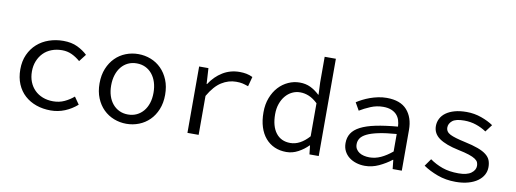

<svg xmlns="http://www.w3.org/2000/svg" viewBox="-59 -1042 3717 1384"><g transform="rotate(10 1800.0 -350.0)"><path d="M346 12Q289 12 240.5 -5Q192 -22 156 -54.5Q120 -87 100 -134.5Q80 -182 80 -242Q80 -303 101.5 -350.5Q123 -398 160 -431Q197 -464 246.5 -481Q296 -498 351 -498Q411 -498 454.5 -477Q498 -456 528 -427L487 -374Q457 -400 424.5 -415Q392 -430 354 -430Q312 -430 277 -416.5Q242 -403 217.5 -378Q193 -353 179 -318.5Q165 -284 165 -242Q165 -200 178.5 -166Q192 -132 216.5 -107.5Q241 -83 275.5 -69.5Q310 -56 352 -56Q397 -56 434.5 -73.5Q472 -91 502 -117L539 -64Q498 -28 449 -8Q400 12 346 12Z M900 12Q852 12 808.5 -5Q765 -22 732 -54.5Q699 -87 679.5 -134.5Q660 -182 660 -242Q660 -303 679.5 -350.5Q699 -398 732 -431Q765 -464 808.5 -481Q852 -498 900 -498Q948 -498 991.5 -481Q1035 -464 1068 -431Q1101 -398 1120.5 -350.5Q1140 -303 1140 -242Q1140 -182 1120.5 -134.5Q1101 -87 1068 -54.5Q1035 -22 991.5 -5Q948 12 900 12ZM900 -56Q935 -56 963.5 -69.5Q992 -83 1012.5 -107.5Q1033 -132 1044 -166Q1055 -200 1055 -242Q1055 -284 1044 -318.5Q1033 -353 1012.5 -378Q992 -403 963.5 -416.5Q935 -430 900 -430Q865 -430 836.5 -416.5Q808 -403 787.5 -378Q767 -353 756 -318.5Q745 -284 745 -242Q745 -200 756 -166Q767 -132 787.5 -107.5Q808 -83 836.5 -69.5Q865 -56 900 -56Z M1346 0V-486H1414L1421 -371H1424Q1462 -430 1517.5 -464Q1573 -498 1641 -498Q1668 -498 1691 -493.5Q1714 -489 1737 -478L1718 -407Q1692 -416 1674.5 -420Q1657 -424 1628 -424Q1573 -424 1522.5 -392.5Q1472 -361 1428 -285V0Z M2071 12Q2023 12 1984.5 -5Q1946 -22 1918 -54.5Q1890 -87 1875 -134Q1860 -181 1860 -242Q1860 -301 1878.5 -348.5Q1897 -396 1927.5 -429Q1958 -462 1998 -480Q2038 -498 2081 -498Q2125 -498 2159.5 -481.5Q2194 -465 2226 -435H2229L2225 -525V-712H2307V0H2239L2232 -64H2229Q2199 -33 2157.5 -10.5Q2116 12 2071 12ZM2088 -57Q2160 -57 2225 -130V-372Q2192 -403 2160.5 -416Q2129 -429 2097 -429Q2065 -429 2037.5 -415.5Q2010 -402 1989.5 -377.5Q1969 -353 1957 -319Q1945 -285 1945 -243Q1945 -155 1982.5 -106Q2020 -57 2088 -57Z M2646 12Q2612 12 2582 2.5Q2552 -7 2529.5 -24.5Q2507 -42 2494 -67.5Q2481 -93 2481 -126Q2481 -167 2500.5 -197.5Q2520 -228 2562.5 -250Q2605 -272 2672 -286Q2739 -300 2833 -308Q2832 -333 2825 -355Q2818 -377 2803 -393.5Q2788 -410 2763.5 -420Q2739 -430 2704 -430Q2656 -430 2612 -411.5Q2568 -393 2534 -372L2502 -428Q2520 -440 2544.5 -452.5Q2569 -465 2596.5 -475Q2624 -485 2655 -491.5Q2686 -498 2718 -498Q2818 -498 2866.5 -443.5Q2915 -389 2915 -298V0H2848L2841 -66H2838Q2797 -34 2747.5 -11Q2698 12 2646 12ZM2668 -54Q2710 -54 2750.5 -72.5Q2791 -91 2833 -126V-254Q2755 -248 2702.5 -237Q2650 -226 2618.5 -210.5Q2587 -195 2574 -175.5Q2561 -156 2561 -132Q2561 -111 2570 -96.5Q2579 -82 2593.5 -72.5Q2608 -63 2627.5 -58.5Q2647 -54 2668 -54Z M3310 12Q3238 12 3177 -10.5Q3116 -33 3071 -64L3109 -118Q3151 -88 3201.5 -70Q3252 -52 3320 -52Q3382 -52 3412.5 -74.5Q3443 -97 3443 -128Q3443 -142 3438 -154Q3433 -166 3416.5 -177Q3400 -188 3370 -198Q3340 -208 3291 -218Q3196 -238 3148.5 -271.5Q3101 -305 3101 -360Q3101 -389 3114 -414.5Q3127 -440 3152.5 -458.5Q3178 -477 3215.5 -487.5Q3253 -498 3303 -498Q3359 -498 3411 -479.5Q3463 -461 3499 -436L3459 -383Q3425 -406 3384 -420Q3343 -434 3296 -434Q3234 -434 3209 -413Q3184 -392 3184 -364Q3184 -332 3217 -315.5Q3250 -299 3325 -283Q3386 -270 3425 -255.5Q3464 -241 3486.5 -223Q3509 -205 3517.5 -183Q3526 -161 3526 -133Q3526 -103 3512 -77Q3498 -51 3470.5 -31Q3443 -11 3402.5 0.5Q3362 12 3310 12Z"/></g></svg>

Font: Source Code Pro
Style: Regular
Weight: 400
Monospace: yes
Designer: Paul D. Hunt, Teo Tuominen
Foundry: Adobe Systems Incorporated
Version: Version 2.030;PS 1.000;hotconv 16.6.51;makeotf.lib2.5.65220